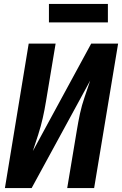

<svg xmlns="http://www.w3.org/2000/svg" viewBox="-20 -957 621 977"><path d="M5 0H141L439 -547Q425 -505 410.5 -463Q396 -421 387 -379Q378 -337 371 -294L322 0H459L581 -735H444L147 -188Q161 -230 174.5 -272Q188 -314 197.5 -356Q207 -398 214 -441L263 -735H126ZM229 -843H529V-937H229Z"/></svg>

Font: Iosevka Sparkle XBdObl
Style: Regular
Weight: 800
Italic angle: -9°
Designer: Belleve Invis
Foundry: Belleve Invis
Version: Version 4.5.0; ttfautohint (v1.8.3)